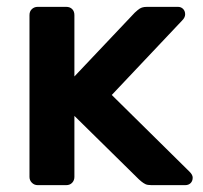

<svg xmlns="http://www.w3.org/2000/svg" viewBox="-20 -540 593 560"><path d="M90 0Q80 0 73 -7Q66 -14 66 -24V-496Q66 -507 73 -513.5Q80 -520 90 -520H173Q184 -520 190.5 -513.5Q197 -507 197 -496V-317L373 -503Q375 -505 381.5 -510.5Q388 -516 394 -518Q400 -520 409 -520H499Q508 -520 514 -514Q520 -508 520 -498Q520 -489 511 -480L306 -263L533 -39Q542 -30 542 -22Q542 -12 536 -6Q530 0 520 0H422Q410 0 404 -3Q398 -6 392.5 -10.5Q387 -15 385 -17L197 -202V-24Q197 -14 190.5 -7Q184 0 173 0Z"/></svg>

Font: Rubik AZ
Style: Regular
Weight: 500
Designer: Hubert and Fischer
Foundry: Hubert & Fischer
Version: Version 2.000